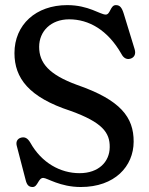

<svg xmlns="http://www.w3.org/2000/svg" viewBox="-20 -734 598 770"><path d="M304 16C440.5 16 515.5 -67 516 -165.5C516.5 -264 463.5 -333 289 -393.5C176.5 -434.5 137 -481.5 137 -546C137 -608.5 184 -656.5 257.5 -656.5C336 -656.5 412 -614 467 -517.5C475.5 -501 488 -494.5 502.5 -498.5C518.5 -503 526 -517 520 -536.5L476.5 -678.5C468.5 -704.5 460.5 -713.5 444.5 -713.5C422 -713.5 423 -675.5 404 -675.5C381.5 -675.5 335.5 -713.5 249.5 -713.5C124 -713.5 38 -635 38 -521C38 -421 95.5 -344 262.5 -289.5C390.5 -243.5 421 -202 420 -143.5C419.5 -85.5 376 -39.5 299 -39.5C222.5 -39.5 147 -80.5 101.5 -162C91 -180 79.5 -186 64.5 -182C50 -178 43 -166 47 -150L82.5 -13.5C87.5 7.5 95 16 111 16C132 16 133 -20.5 153.5 -20.5C169 -20.5 220.5 16 304 16Z"/></svg>

Font: dr Title
Style: Regular
Weight: 400
Version: Version 1.000;hotconv 1.0.109;makeotfexe 2.5.65596